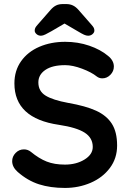

<svg xmlns="http://www.w3.org/2000/svg" viewBox="-20 -916 637 946"><path d="M67 -69Q40 -93 40 -122Q40 -145 57 -162.5Q74 -180 98 -180Q117 -180 132 -168Q172 -135 210 -120Q248 -105 300 -105Q356 -105 396.5 -130Q437 -155 437 -192Q437 -237 397 -262.5Q357 -288 270 -301Q51 -333 51 -505Q51 -568 84 -614.5Q117 -661 174 -685.5Q231 -710 301 -710Q364 -710 419.5 -691Q475 -672 512 -641Q541 -618 541 -588Q541 -565 524 -547.5Q507 -530 484 -530Q469 -530 457 -539Q431 -560 384.5 -577.5Q338 -595 301 -595Q238 -595 203.5 -571.5Q169 -548 169 -510Q169 -467 204.5 -445Q240 -423 316 -409Q402 -394 453.5 -370.5Q505 -347 531 -306.5Q557 -266 557 -199Q557 -136 521.5 -88.5Q486 -41 427 -15.5Q368 10 300 10Q228 10 172 -8Q116 -26 67 -69ZM445 -765Q445 -756 436 -748Q427 -740 414 -740Q405 -740 394 -745Q383 -750 363 -762L298 -800L233 -762Q217 -753 204 -746.5Q191 -740 182 -740Q169 -740 160 -748Q151 -756 151 -765Q151 -773 154 -779Q157 -785 166 -795L229 -867Q242 -882 256 -889Q270 -896 290 -896H306Q325 -896 339.5 -889Q354 -882 367 -867L430 -795Q439 -785 442 -779Q445 -773 445 -765Z"/></svg>

Font: Quicksand
Style: Bold
Weight: 700
Version: Version 3.000